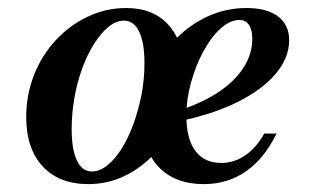

<svg xmlns="http://www.w3.org/2000/svg" viewBox="-20 -448 791 479"><path d="M200.5 11.3Q127.5 11.3 86.4 -33Q45.4 -77.3 45.4 -156.2Q45.4 -211.4 64.7 -260.5Q84 -309.7 118.7 -347.3Q153.5 -384.9 198.8 -406.4Q244.1 -428 295 -428Q363.8 -428 401.9 -384.1Q439.9 -340.3 439.9 -260.6Q439.9 -204.5 421.3 -155.5Q402.6 -106.6 369.4 -69Q336.1 -31.3 292.9 -10Q249.7 11.3 200.5 11.3ZM209.2 -20.2Q228.7 -20.2 247.7 -35.4Q266.7 -50.6 283.3 -76.9Q299.9 -103.2 312.7 -138.2Q325.5 -173.2 333 -211.8Q340.4 -250.4 340.4 -290.4Q340.4 -342 327.1 -369.3Q313.8 -396.5 289.2 -396.5Q269.7 -396.5 250.9 -381.1Q232.1 -365.7 215.2 -339.4Q198.4 -313 185.6 -278.6Q172.8 -244.3 165.8 -204.8Q158.8 -165.4 158.8 -125.9Q158.8 -74.6 171.9 -47.4Q185 -20.2 209.2 -20.2ZM488.5 11.3Q416.5 11.3 375.9 -31.4Q335.4 -74.1 335.4 -150.1Q335.4 -205.7 356.1 -255.7Q376.7 -305.6 412.8 -344.7Q448.8 -383.7 495.7 -405.9Q542.5 -428 594.4 -428Q646.2 -428 673.8 -406.9Q701.4 -385.7 701.4 -348Q701.4 -304.1 668.2 -264.4Q635 -224.8 574.7 -194.5Q514.5 -164.3 433.8 -147V-174.7Q488.4 -193.4 527.6 -219.9Q566.7 -246.5 588.1 -280.2Q609.4 -313.9 609.4 -351Q609.4 -373.9 601 -386Q592.6 -398.1 577 -398.1Q553.9 -398.1 530.3 -376.8Q506.8 -355.5 487.6 -320.2Q468.5 -285 456.7 -242.8Q444.9 -200.6 444.9 -159.6Q444.9 -102 467.3 -71.7Q489.6 -41.5 531.8 -41.5Q563.7 -41.5 591.2 -60Q618.8 -78.4 639.3 -114.8H669.9Q639.5 -52.5 593.8 -20.6Q548.1 11.3 488.5 11.3Z"/></svg>

Font: Playfair 5pt SemiExpanded Light 12pt
Style: Italic
Weight: 300
Italic angle: -15.6°
Version: Version 2.000;gftools[0.9.28]